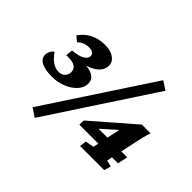

<svg xmlns="http://www.w3.org/2000/svg" viewBox="-163 -925 1246 1246"><g transform="rotate(45 459.5 -302.5)"><path d="M168 -188.5Q104.5 -188.5 70.8 -206.5Q37.1 -224.6 37.1 -258.8Q37.1 -291 66.4 -316.4Q90.8 -280.3 119.1 -260.7Q147.5 -241.2 176.8 -241.2Q204.1 -241.2 220.7 -256.8Q237.3 -272.5 237.3 -298.8Q237.3 -326.2 216.8 -339.8Q196.3 -353.5 156.2 -353.5Q148.4 -353.5 142.6 -353Q136.7 -352.5 136.7 -353.5L141.6 -401.4Q202.1 -407.2 227.5 -423.3Q252.9 -439.5 252.9 -461.9Q252.9 -476.6 240.2 -485.4Q227.5 -494.1 204.1 -494.1Q181.6 -494.1 161.1 -485.4Q140.6 -476.6 127 -461.9L91.8 -490.2Q121.1 -534.2 166.5 -556.6Q211.9 -579.1 267.6 -579.1Q318.4 -579.1 349.6 -557.6Q380.9 -536.1 380.9 -501Q380.9 -456.1 335.4 -424.3Q290 -392.6 212.9 -384.8L241.2 -398.4Q304.7 -398.4 336.4 -379.4Q368.2 -360.4 368.2 -323.2Q368.2 -287.1 340.3 -256.3Q312.5 -225.6 267.1 -207Q221.7 -188.5 168 -188.5ZM220.7 40 696.3 -683.6 754.9 -645.5 279.3 79.1ZM807.6 -57.6 851.6 -46.9 837.9 0H616.2L623 -46.9L681.6 -57.6L725.6 -266.6L743.2 -271.5L611.3 -154.3L608.4 -164.1H884.8L870.1 -94.7H515.6L516.6 -133.8L801.8 -381.8H881.8Q874 -358.4 865.7 -325.7Q857.4 -293 850.6 -257.8Z"/></g></svg>

Font: Crimson Pro ExtraBold
Style: Italic
Weight: 800
Italic angle: -12°
Designer: Jacques Le Bailly
Foundry: Baron von Fonthausen
Version: Version 1.003